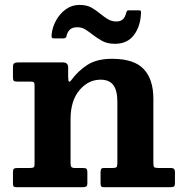

<svg xmlns="http://www.w3.org/2000/svg" viewBox="-20 -780 765 800"><path d="M106.5 -440H51.5Q40 -440 37 -443.8Q34 -447.5 34 -459V-501Q34 -512.5 39.2 -516.2Q44.5 -520 55 -520H242Q264 -520 264 -499V-460.5Q264 -441.5 267.8 -439.8Q271.5 -438 279 -448.5Q304.5 -483.5 343.5 -509.2Q382.5 -535 447 -535Q538.5 -535 578.8 -492.2Q619 -449.5 619 -369V-102Q619 -88 622.2 -84Q625.5 -80 640 -80H693.5Q709 -80 709 -63.5V-18.5Q709 -5 704.2 -2.5Q699.5 0 686.5 0H414.5Q403.5 0 401.2 -4Q399 -8 399 -19.5V-61.5Q399 -70.5 401.2 -75.2Q403.5 -80 413 -80H448.5Q461 -80 465 -83.2Q469 -86.5 469 -99.5V-355.5Q469 -403.5 452 -425.8Q435 -448 399 -448Q348 -448 311 -404.2Q274 -360.5 274 -283V-100Q274 -88.5 277.8 -84.2Q281.5 -80 293.5 -80H325Q336 -80 340 -77Q344 -74 344 -62.5V-17Q344 -5.5 339.2 -2.8Q334.5 0 324.5 0H49Q38.5 0 36.2 -3.8Q34 -7.5 34 -18.5V-61.5Q34 -73.5 37.8 -76.8Q41.5 -80 53 -80H103Q115.5 -80 119.8 -82.5Q124 -85 124 -97.5V-424.5Q124 -435 120.5 -437.5Q117 -440 106.5 -440ZM459 -597.5Q427.5 -597.5 406.2 -609.2Q385 -621 367.5 -634.5Q351.5 -647 336.2 -656.8Q321 -666.5 302 -666.5Q280.5 -666.5 270 -655.5Q259.5 -644.5 256.5 -627Q253 -620 244 -620H205.5Q197 -620 195.8 -623.8Q194.5 -627.5 195 -635Q198 -667 213.8 -695.2Q229.5 -723.5 254.5 -741.5Q279.5 -759.5 310.5 -759.5Q342 -759.5 361.8 -748Q381.5 -736.5 398 -722.5Q412.5 -710.5 428.8 -700.5Q445 -690.5 465 -690.5Q498 -690.5 505.5 -726Q507.5 -731.5 509 -734.2Q510.5 -737 518 -737H558Q565 -737 566.5 -734.5Q568 -732 567.5 -726Q565.5 -670.5 538 -634Q510.5 -597.5 459 -597.5Z"/></svg>

Font: Besley
Style: Bold
Weight: 700
Designer: Owen Earl
Foundry: indestructible type*
Version: Version 2.001; ttfautohint (v1.8.3)